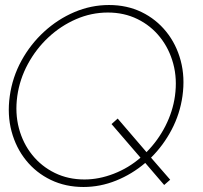

<svg xmlns="http://www.w3.org/2000/svg" viewBox="-20 -733 809 766"><path d="M635 5 559.5 -83Q506.5 -38 443.2 -12.5Q380 13 313 13Q241.5 13 182.8 -15.2Q124 -43.5 83.8 -93.5Q43.5 -143.5 26 -209.2Q8.5 -275 19 -350Q29.5 -425 65.5 -490.8Q101.5 -556.5 156 -606.5Q210.5 -656.5 277 -684.8Q343.5 -713 415 -713Q486.5 -713 544.8 -684.8Q603 -656.5 643.2 -606.5Q683.5 -556.5 701 -490.8Q718.5 -425 708 -350Q698 -279 665 -216Q632 -153 582.5 -104L659 -16ZM317 -17Q375 -17 434.2 -40Q493.5 -63 540.5 -104L425 -238L449.5 -260L564.5 -126Q610.5 -172.5 640 -230.5Q669.5 -288.5 678 -350Q687.5 -418.5 671.2 -478.8Q655 -539 618.2 -585Q581.5 -631 528.2 -657Q475 -683 410.5 -683Q344.5 -683 283.5 -656.5Q222.5 -630 173 -583.8Q123.5 -537.5 91 -477.2Q58.5 -417 49 -350Q39.5 -281.5 55.5 -221.2Q71.5 -161 108.5 -115Q145.5 -69 198.8 -43Q252 -17 317 -17Z"/></svg>

Font: Urbanist Thin
Style: Italic
Weight: 100
Italic angle: -8°
Designer: Corey Hu
Foundry: Corey Hu
Version: Version 1.321; ttfautohint (v1.8.4.7-5d5b)